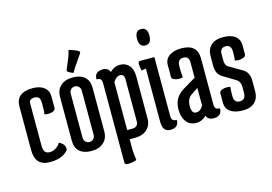

<svg xmlns="http://www.w3.org/2000/svg" viewBox="-107 -914 1827 1289"><g transform="rotate(-15 806.0 -269.0)"><path d="M224 -101Q264 -83 264 -49Q264 -38 255 -31Q215 10 134 10Q32 10 32 -102V-402Q32 -500 148 -500Q199 -500 228 -477Q257 -454 257 -415V-333Q257 -316 233 -310Q221 -306 207.5 -306Q194 -306 181 -309Q184 -331 184 -356V-389Q184 -414 175 -425Q166 -436 144 -436Q107 -436 107 -405V-114Q107 -83 117 -69Q127 -55 150.5 -55Q174 -55 196 -70Q218 -85 224 -101Z M312 -92V-394Q312 -444 343 -472Q374 -500 427 -500Q480 -500 509.5 -474Q539 -448 539 -398V-96Q539 -46 507.5 -18Q476 10 423 10Q370 10 341 -16Q312 -42 312 -92ZM387 -398V-92Q387 -75 398 -63.5Q409 -52 425.5 -52Q442 -52 453 -63.5Q464 -75 464 -92V-398Q464 -415 453 -426.5Q442 -438 425.5 -438Q409 -438 398 -426.5Q387 -415 387 -398ZM449 -686Q520 -664 520 -651Q520 -648 517 -643L459 -558L441 -528Q400 -543 400 -554Q400 -557 402 -560L436 -642Z M690 -64H729Q746 -64 756.5 -74.5Q767 -85 767 -102V-397Q767 -432 738 -432Q723 -432 709.5 -420.5Q696 -409 690 -396ZM690 0V80L697 146Q670 157 635 157Q615 157 615 142V-407Q615 -428 607.5 -437Q600 -446 579 -446Q578 -472 592.5 -486Q607 -500 639.5 -500Q672 -500 685 -469Q716 -500 755 -500Q794 -500 818 -473.5Q842 -447 842 -398V-106Q842 -56 811 -28Q780 0 727 0Z M955 -581Q912 -581 912 -638Q912 -695 955 -695Q998 -695 998 -638Q998 -581 955 -581ZM893 -490H993V-83Q993 -62 1000.5 -53Q1008 -44 1029 -44Q1030 -18 1015.5 -4Q1001 10 973 10Q945 10 931.5 -7Q918 -24 918 -63V-430L887 -425Q880 -451 880 -470.5Q880 -490 893 -490Z M1170 -183Q1137 -161 1137 -109.5Q1137 -58 1168.5 -58Q1200 -58 1218 -94V-215ZM1181 -500Q1293 -500 1293 -401V-83Q1293 -62 1300.5 -53Q1308 -44 1329 -44Q1330 -18 1315.5 -4Q1301 10 1274 10Q1232 10 1223 -21Q1192 10 1150 10Q1108 10 1083 -22Q1058 -54 1058 -108Q1058 -190 1127 -232L1218 -286V-394Q1218 -436 1178.5 -436Q1139 -436 1139 -389V-356L1142 -309Q1129 -306 1115.5 -306Q1102 -306 1090 -310Q1066 -316 1066 -333V-415Q1066 -455 1097.5 -477.5Q1129 -500 1181 -500Z M1431 -99Q1431 -54 1471.5 -54Q1512 -54 1512 -103V-144Q1512 -181 1486 -197L1398 -250Q1359 -274 1359 -331V-401Q1359 -445 1387.5 -472.5Q1416 -500 1471.5 -500Q1527 -500 1556 -477Q1585 -454 1585 -414V-351Q1585 -334 1561 -328Q1549 -324 1535.5 -324Q1522 -324 1509 -327Q1512 -349 1512 -374V-389Q1512 -436 1474 -436Q1434 -436 1434 -394V-348Q1434 -313 1456 -301L1544 -250Q1587 -226 1587 -168V-93Q1587 -45 1558.5 -17.5Q1530 10 1475 10Q1420 10 1389 -12Q1358 -34 1358 -75V-141Q1358 -158 1382 -164Q1394 -168 1407.5 -168Q1421 -168 1434 -165Q1431 -143 1431 -118Z"/></g></svg>

Font: Medula One
Style: Regular
Weight: 400
Designer: Luciano Vergara
Foundry: Luciano Vergara
Version: Version 1.002